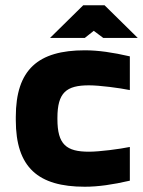

<svg xmlns="http://www.w3.org/2000/svg" viewBox="-20 -700 543 729"><path d="M40 -256V-244C40 -64 125 9 302 9C353 9 408 1 473 -14V-142C434 -134 358 -124 318 -124C232 -124 198 -151 198 -248V-252C198 -349 232 -376 318 -376C358 -376 434 -366 473 -358V-486C408 -501 353 -509 302 -509C125 -509 40 -436 40 -256ZM170 -556H302L336 -583L372 -556H503L377 -680H296Z"/></svg>

Font: LT Wave Text Black
Style: Regular
Weight: 900
Designer: Daniel Lyons
Version: Version 2.5 (Glyphs App)